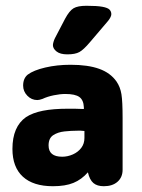

<svg xmlns="http://www.w3.org/2000/svg" viewBox="-20 -633 490 664"><path d="M270 -256Q248 -257 238 -257Q228 -257 223.5 -257Q219 -257 214 -257Q164 -257 128.5 -250Q93 -243 70 -228Q23 -195 23 -118Q23 -55 59 -22Q95 11 163 11Q206 11 234 -0.5Q262 -12 284 -37Q290 -11 303 0Q316 11 339 11Q369 11 386.5 -4.5Q404 -20 404 -46V-225Q404 -282 400 -307Q396 -332 383 -351Q362 -381 323 -395Q284 -409 224 -409Q177 -409 136.5 -399.5Q96 -390 76 -375Q60 -362 60 -337Q60 -317 74.5 -302Q89 -287 109 -287Q116 -287 127 -291Q144 -299 166 -303.5Q188 -308 206 -308Q240 -308 254.5 -297.5Q269 -287 270 -262ZM272 -180V-156Q272 -136 261 -121.5Q250 -107 232 -99Q214 -91 195 -91Q148 -91 148 -130Q148 -155 164 -165.5Q180 -176 203 -178.5Q226 -181 248 -181Q256 -181 260 -181Q264 -181 272 -180ZM365 -584Q365 -593 359 -599.5Q353 -606 334.5 -609.5Q316 -613 279 -613Q249 -613 234.5 -604.5Q220 -596 205 -568L170 -501Q167 -495 165 -488Q163 -481 163 -477Q163 -465 175.5 -455Q188 -445 213 -445Q240 -445 254.5 -453Q269 -461 291 -487L354 -561Q365 -575 365 -584Z"/></svg>

Font: Beiruti ExtraBold
Style: Regular
Weight: 800
Designer: Arlette Boutros
Foundry: Boutros
Version: Version 1.41